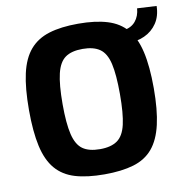

<svg xmlns="http://www.w3.org/2000/svg" viewBox="-82 -807 885 900"><g transform="rotate(-10 360.5 -357.0)"><path d="M344 -704Q426 -704 483 -686.5Q540 -669 574.5 -628.5Q609 -588 625 -518.5Q641 -449 641 -345Q641 -242 625 -172.5Q609 -103 574.5 -62Q540 -21 483 -4Q426 13 344 13Q262 13 205 -4Q148 -21 113 -62Q78 -103 62.5 -172.5Q47 -242 47 -345Q47 -449 62.5 -518Q78 -587 113 -628Q148 -669 205 -686.5Q262 -704 344 -704ZM344 -584Q291 -584 261.5 -563Q232 -542 219.5 -490Q207 -438 207 -345Q207 -253 219.5 -201Q232 -149 261.5 -128Q291 -107 344 -107Q396 -107 426 -128Q456 -149 468 -201Q480 -253 480 -345Q480 -438 468 -490Q456 -542 426 -563Q396 -584 344 -584ZM554 -574 550 -637Q586 -642 606 -666Q626 -690 629 -727L721 -722Q720 -674 697.5 -640.5Q675 -607 637.5 -590Q600 -573 554 -574Z"/></g></svg>

Font: Exo 2
Style: Bold
Weight: 700
Designer: Natanael Gama
Foundry: Natanael Gama
Version: Version 2.010